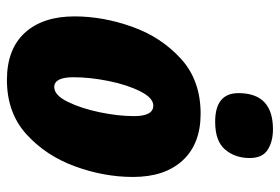

<svg xmlns="http://www.w3.org/2000/svg" viewBox="-150 -668 827 568"><g transform="rotate(90 264.0 -383.5)"><path d="M447 -708Q447 -746 422.5 -761.5Q398 -777 362 -777Q255 -777 255 -675Q255 -606 340 -606Q397 -606 422 -635.5Q447 -665 447 -708ZM503 -363Q503 -457 454 -510Q405 -563 316 -563Q217 -563 153 -504.5Q89 -446 58.5 -360Q28 -274 28 -190Q28 -96 76.5 -43Q125 10 216 10Q313 10 376.5 -47.5Q440 -105 471.5 -191Q503 -277 503 -363ZM208 -187Q208 -235 219 -290Q230 -345 249.5 -384Q269 -423 292 -423Q323 -423 323 -366Q323 -319 311.5 -264Q300 -209 280.5 -169.5Q261 -130 237 -130Q208 -130 208 -187Z"/></g></svg>

Font: Noto Sans Display SemiCondensed Black
Style: Italic
Weight: 900
Width: 4
Designer: Monotype Design team
Foundry: Monotype Imaging Inc.
Version: 1.000